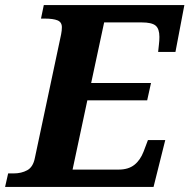

<svg xmlns="http://www.w3.org/2000/svg" viewBox="-52 -734 744 754"><path d="M-32 0 -20 -53H2Q32 -53 55 -65.5Q78 -78 85 -114L188 -599Q191 -614 191 -627Q191 -647 174 -654Q157 -661 123 -661H109L120 -714H672L637 -530H569L572 -558Q574 -574 574 -589Q574 -621 559 -633.5Q544 -646 504 -646H357L306 -408H541L526 -340H291L233 -68H414Q452 -68 475.5 -86.5Q499 -105 512 -139L529 -184H597L551 0Z"/></svg>

Font: Noto Serif
Style: Bold Italic
Weight: 700
Italic angle: -12°
Designer: Monotype Design Team
Foundry: Monotype Imaging Inc.
Version: Version 2.013